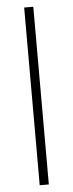

<svg xmlns="http://www.w3.org/2000/svg" viewBox="-54 -789 311 818"><g transform="rotate(-5 101.0 -380.0)"><path d="M121 0V-760H82V0Z"/></g></svg>

Font: Noto Sans Myanmar UI SemiCondensed ExtraLight
Style: Regular
Weight: 200
Width: 4
Designer: Monotype Design Team
Foundry: Monotype Imaging Inc.
Version: Version 2.103